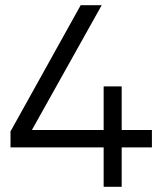

<svg xmlns="http://www.w3.org/2000/svg" viewBox="-20 -720 640 740"><path d="M379.5 0V-152H20.5V-213.5L291 -700H372L103 -219H379.5V-387H449V-219H565.5V-152H449V0Z"/></svg>

Font: Geologica Thin Roman ExtraLight
Style: Regular
Weight: 250
Version: Version 1.010;gftools[0.9.28]